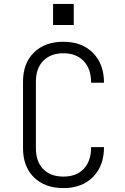

<svg xmlns="http://www.w3.org/2000/svg" viewBox="-20 -954 640 984"><path d="M305 10Q210 10 154 -45Q98 -100 98 -194V-536Q98 -630 154 -685Q210 -740 305 -740Q400 -740 456.5 -683Q513 -626 513 -530H447Q447 -601 409 -641Q371 -681 305 -681Q240 -681 202 -642.5Q164 -604 164 -536V-194Q164 -126 201.5 -87.5Q239 -49 305 -49Q372 -49 409.5 -89Q447 -129 447 -200H513Q513 -104 456.5 -47Q400 10 305 10ZM252 -934H358V-826H252Z"/></svg>

Font: Tiny ExtraLight
Style: Regular
Weight: 200
Monospace: yes
Designer: Philipp Nurullin, Konstantin Bulenkov
Foundry: JetBrains
Version: Version 2.251; ttfautohint (v1.8.4.7-5d5b)